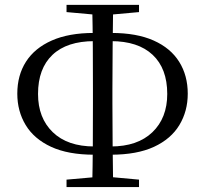

<svg xmlns="http://www.w3.org/2000/svg" viewBox="-20 -758 832 778"><path d="M50.1 -378.3Q50.1 -452.9 85.3 -508Q120.5 -563.1 189.7 -593.8Q258.9 -624.5 360.6 -624.5H392.4V-591.3H362.3Q251.3 -591.3 192.7 -535.8Q134.1 -480.3 134.1 -377.3Q134.1 -280.1 193.9 -222.3Q253.6 -164.5 362.5 -164.5H392.4V-131.1H361.7Q256 -131.1 187 -163.1Q117.9 -195.2 84 -251.4Q50.1 -307.6 50.1 -378.3ZM398.6 -131.1V-164.5H429.2Q537.4 -164.5 597.6 -222.3Q657.7 -280.1 657.7 -377.3Q657.7 -480.3 598.6 -535.8Q539.5 -591.3 429.8 -591.3H398.6V-624.5H431Q533.9 -624.5 602.6 -593.8Q671.4 -563.1 706.1 -507.5Q740.8 -451.9 740.8 -378.3Q740.8 -307.6 706.9 -251.4Q673.1 -195.2 604.1 -163.1Q535 -131.1 429.2 -131.1ZM353.6 0Q355.6 -83.6 356.1 -169.4Q356.6 -255.1 356.6 -339.4V-394.1Q356.6 -480.9 356.1 -566.5Q355.6 -652.2 353.6 -738.3H438.5Q437.3 -653.4 436.4 -568Q435.5 -482.7 435.5 -395.6V-339.6Q435.5 -256.3 436.4 -170.2Q437.3 -84.1 438.5 0ZM249.6 -709V-738.3H543.3V-709L409.7 -696.9H383.9ZM249.6 0V-30.1L386 -42.1H412.8L543.3 -30.1V0Z"/></svg>

Font: Source Han Serif JP VF
Style: Regular
Weight: 250
Designer: Ryoko NISHIZUKA 西塚涼子 (kana & ideographs); Frank Grießhammer (Latin, Greek & Cyrillic); Wenlong ZHANG 张文龙 (bopomofo); San
Foundry: Adobe
Version: Version 2.001;hotconv 1.1.0;makeotfexe 2.6.0